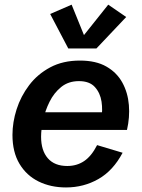

<svg xmlns="http://www.w3.org/2000/svg" viewBox="-20 -803 616 835"><path d="M267.1 12.2Q200.7 12.2 147.9 -13.7Q95.2 -39.6 64.7 -90.6Q34.2 -141.6 34.2 -216.3Q34.2 -271 52.2 -327.6Q70.3 -384.3 106.7 -432.4Q143.1 -480.5 198.2 -510Q253.4 -539.6 327.6 -539.6Q397.5 -539.6 442.9 -513.4Q488.3 -487.3 512.2 -443.6Q536.1 -399.9 540.5 -346.2Q544.9 -292.5 532.2 -237.8H115.7L131.3 -314.9H443.4L420.4 -287.1Q427.2 -323.2 421.6 -360.8Q416 -398.4 392.8 -424.3Q369.6 -450.2 323.2 -450.2Q277.8 -450.2 246.3 -424.8Q214.8 -399.4 195.6 -360.6Q176.3 -321.8 167.5 -281Q158.7 -240.2 158.7 -208.5Q158.7 -148.4 188 -114.7Q217.3 -81.1 272.5 -81.1Q314 -81.1 345.9 -102.5Q377.9 -124 402.3 -171.9L513.2 -138.7Q472.2 -61 408 -24.4Q343.8 12.2 267.1 12.2ZM450.7 -782.7 528.8 -729 399.4 -592.3H276.9L198.2 -742.2L291.5 -782.7L345.2 -650.4Z"/></svg>

Font: Schibsted Grotesk SemiBold
Style: Italic
Weight: 600
Italic angle: -12°
Designer: Bakken & Baeck AS, Henrik Kongsvoll
Foundry: Schibsted ASA
Version: Version 1.100;gftools[0.9.25]